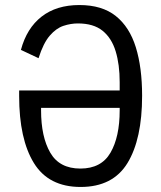

<svg xmlns="http://www.w3.org/2000/svg" viewBox="-20 -730 640 762"><path d="M300 12Q173 12 114.5 -83Q56 -178 56 -349V-371H455V-404Q455 -474 439 -526.5Q423 -579 387 -608Q351 -637 289 -637Q261 -637 232 -627.5Q203 -618 177.5 -588.5Q152 -559 133 -499L63 -532Q86 -618 145 -664Q204 -710 295 -710Q385 -710 439.5 -666.5Q494 -623 519 -542.5Q544 -462 544 -350Q544 -178 486 -83Q428 12 300 12ZM299 -61Q382 -61 418.5 -124Q455 -187 455 -292V-302H143V-292Q143 -187 179.5 -124Q216 -61 299 -61Z"/></svg>

Font: Lilex
Style: Regular
Weight: 400
Monospace: yes
Designer: Mike Abbink, Paul van der Laan, Pieter van Rosmalen, Mikhael Khrustik
Foundry: Mikhael Khrustik
Version: Version 2.510